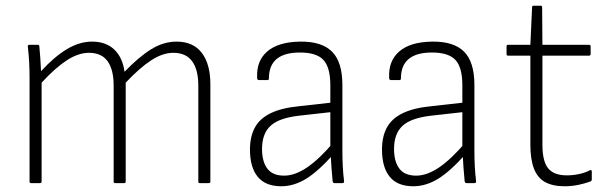

<svg xmlns="http://www.w3.org/2000/svg" viewBox="-20 -638 2122 669"><path d="M88 0Q83 0 83 -5V-367Q83 -396 81.5 -423Q80 -450 77 -475Q76 -482 83 -482H112Q116 -482 117 -477Q119 -456 120.5 -434.5Q122 -413 123 -390Q170 -441 213.5 -467Q257 -493 301 -493Q349 -493 378 -465.5Q407 -438 414 -388Q464 -440 507 -466.5Q550 -493 595 -493Q653 -493 683 -454Q713 -415 713 -344V-5Q713 0 707 0H676Q671 0 671 -5V-340Q671 -395 649.5 -424.5Q628 -454 584 -454Q547 -454 507 -428Q467 -402 418 -350V-5Q418 0 413 0H382Q376 0 376 -5V-340Q376 -395 355 -424.5Q334 -454 290 -454Q253 -454 213 -428Q173 -402 125 -350V-5Q125 0 119 0Z M1145 0Q1140 0 1139 -7Q1137 -27 1135 -53.5Q1133 -80 1132 -103L1131 -120V-341Q1131 -403 1107 -429Q1083 -455 1025 -455Q917 -455 917 -365Q917 -359 912 -359H882Q876 -359 876 -367Q873 -426 911.5 -459Q950 -492 1026 -493Q1101 -494 1137 -458Q1173 -422 1173 -342V-114Q1173 -83 1174.5 -56Q1176 -29 1179 -6Q1179 0 1173 0ZM960 11Q905 11 878 -22Q851 -55 851 -117Q851 -162 868 -193.5Q885 -225 923 -243.5Q961 -262 1023 -268L1139 -281V-248L1023 -235Q952 -227 922.5 -199.5Q893 -172 893 -119Q893 -75 911.5 -50.5Q930 -26 970 -26Q1008 -26 1050.5 -55Q1093 -84 1143 -143L1144 -103Q1089 -41 1046.5 -15Q1004 11 960 11Z M1605 0Q1600 0 1599 -7Q1597 -27 1595 -53.5Q1593 -80 1592 -103L1591 -120V-341Q1591 -403 1567 -429Q1543 -455 1485 -455Q1377 -455 1377 -365Q1377 -359 1372 -359H1342Q1336 -359 1336 -367Q1333 -426 1371.5 -459Q1410 -492 1486 -493Q1561 -494 1597 -458Q1633 -422 1633 -342V-114Q1633 -83 1634.5 -56Q1636 -29 1639 -6Q1639 0 1633 0ZM1420 11Q1365 11 1338 -22Q1311 -55 1311 -117Q1311 -162 1328 -193.5Q1345 -225 1383 -243.5Q1421 -262 1483 -268L1599 -281V-248L1483 -235Q1412 -227 1382.5 -199.5Q1353 -172 1353 -119Q1353 -75 1371.5 -50.5Q1390 -26 1430 -26Q1468 -26 1510.5 -55Q1553 -84 1603 -143L1604 -103Q1549 -41 1506.5 -15Q1464 11 1420 11Z M1947 11Q1906 11 1879.5 -3.5Q1853 -18 1840.5 -50.5Q1828 -83 1828 -134V-444H1750Q1745 -444 1745 -450V-476Q1745 -482 1750 -482H1828L1834 -613Q1834 -618 1839 -618H1864Q1869 -618 1869 -613L1870 -482H2032Q2038 -482 2038 -476V-450Q2038 -444 2032 -444H1870V-134Q1870 -76 1890 -51.5Q1910 -27 1955 -27Q1976 -27 1997.5 -31.5Q2019 -36 2036 -45Q2042 -47 2042 -40V-13Q2042 -8 2038 -6Q2020 1 1996 6Q1972 11 1947 11Z"/></svg>

Font: Sofia Sans Semi Condensed ExtraLight
Style: Regular
Weight: 250
Version: Version 4.100